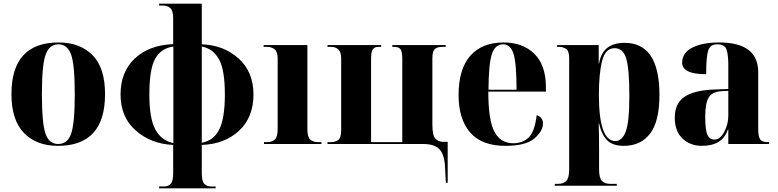

<svg xmlns="http://www.w3.org/2000/svg" viewBox="-20 -780 4213 1040"><path d="M294 10Q549 10 549 -270Q549 -414 480.5 -482Q412 -550 298 -550Q42 -550 42 -270Q42 -130 109.5 -60Q177 10 294 10ZM295 0Q246 0 226.5 -56Q207 -112 207 -270Q207 -430 227.5 -485Q248 -540 297 -540Q344 -540 364.5 -486Q385 -432 385 -270Q385 -113 365.5 -56.5Q346 0 295 0Z M842 240H1148V230H1123Q1101 230 1087 216Q1073 202 1073 159V5Q1196 1 1274.5 -71.5Q1353 -144 1353 -268Q1353 -391 1272 -463.5Q1191 -536 1073 -540V-760H842V-750H863Q887 -750 902.5 -736Q918 -722 918 -682V-541Q788 -536 710.5 -463.5Q633 -391 633 -268Q633 -145 716 -72.5Q799 0 918 5V159Q918 202 904.5 216Q891 230 870 230H842ZM919 -5Q855 -18 822 -77.5Q789 -137 789 -268Q789 -404 820 -461Q851 -518 919 -528ZM1073 -7V-528Q1133 -517 1165.5 -460Q1198 -403 1198 -268Q1198 -139 1167.5 -78.5Q1137 -18 1073 -7Z M1410 0H1721V-10H1705Q1676 -10 1660.5 -24Q1645 -38 1645 -80V-536H1408V-526H1428Q1451 -526 1467.5 -513Q1484 -500 1484 -462V-82Q1484 -39 1469 -24.5Q1454 -10 1426 -10H1410Z M2395 210H2405V-12H2377Q2357 -12 2339.5 -28Q2322 -44 2322 -106V-462Q2322 -502 2335 -514Q2348 -526 2374 -526H2394V-536H2105V-526H2116Q2139 -526 2149 -514Q2159 -502 2159 -462V-10H1990V-462Q1990 -501 2000 -513.5Q2010 -526 2029 -526H2045V-536H1754V-526H1774Q1798 -526 1813 -512Q1828 -498 1828 -462V-74Q1828 -35 1813 -22.5Q1798 -10 1770 -10H1754V0H2273Q2334 0 2361 29Q2388 58 2391 131Z M2718 10Q2828 10 2874.5 -30Q2921 -70 2921 -111Q2921 -145 2887 -156Q2876 -65 2843 -34.5Q2810 -4 2760 -4Q2691 -4 2658 -66.5Q2625 -129 2625 -284H2937V-307Q2937 -427 2874.5 -488.5Q2812 -550 2708 -550Q2591 -550 2527.5 -478Q2464 -406 2464 -265Q2464 -134 2527 -62Q2590 10 2718 10ZM2626 -294Q2627 -436 2644.5 -488Q2662 -540 2706 -540Q2745 -540 2761.5 -488.5Q2778 -437 2778 -294Z M2985 226H3321V216H3286Q3256 216 3240.5 200Q3225 184 3225 137V40Q3225 -4 3224.5 -43.5Q3224 -83 3223 -111H3225Q3238 -52 3268 -21Q3298 10 3359 10Q3451 10 3501.5 -56.5Q3552 -123 3552 -266Q3552 -548 3363 -548Q3243 -548 3225 -436H3223V-536H2998V-526H3013Q3027 -526 3045 -516Q3063 -506 3063 -465V137Q3063 184 3047.5 200Q3032 216 3002 216H2985ZM3313 -16Q3224 -16 3224 -267Q3224 -382 3241.5 -450.5Q3259 -519 3309 -519Q3356 -519 3372.5 -461.5Q3389 -404 3389 -262Q3389 -119 3369.5 -67.5Q3350 -16 3313 -16Z M3782 10Q3894 10 3923 -79H3925V0H4146V-10H4141Q4107 -10 4097 -26Q4087 -42 4087 -83V-389Q4087 -550 3875 -550Q3785 -550 3730 -522Q3675 -494 3675 -441Q3675 -378 3805 -378Q3805 -466 3815 -503Q3825 -540 3865 -540Q3905 -540 3915 -512Q3925 -484 3925 -428V-298L3847 -295Q3740 -291 3687.5 -255.5Q3635 -220 3635 -143Q3635 -69 3677 -29.5Q3719 10 3782 10ZM3850 -24Q3824 -24 3812 -49.5Q3800 -75 3800 -149Q3800 -220 3818.5 -251.5Q3837 -283 3888 -286L3925 -288V-152Q3925 -108 3903 -66Q3881 -24 3850 -24Z"/></svg>

Font: Noto Serif Display SemiCondensed Extra
Style: Regular
Weight: 800
Width: 4
Designer: Monotype Design Team
Foundry: Monotype Imaging Inc.
Version: Version 1.900